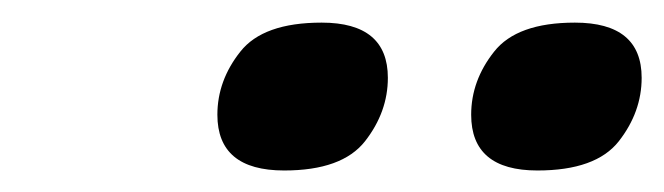

<svg xmlns="http://www.w3.org/2000/svg" viewBox="-20 -738 602 174"><path d="M237.5 -583.5Q177 -583.5 177 -634Q177 -665 197.8 -691.2Q218.5 -717.5 271.5 -717.5Q331.5 -717.5 331.5 -667.5Q331.5 -636.5 310.8 -610Q290 -583.5 237.5 -583.5ZM467 -583.5Q407 -583.5 407 -634Q407 -665 427.8 -691.2Q448.5 -717.5 501 -717.5Q561.5 -717.5 561.5 -667.5Q561.5 -636.5 540.8 -610Q520 -583.5 467 -583.5Z"/></svg>

Font: Newsreader 6pt
Style: Bold Italic
Weight: 700
Italic angle: -17°
Designer: Hugues Gentile
Foundry: Production Type
Version: Version 1.003; ttfautohint (v1.8.3)